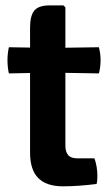

<svg xmlns="http://www.w3.org/2000/svg" viewBox="-20 -668 403 693"><path d="M88.5 -568Q88.5 -611.5 104 -630Q119.5 -648.5 159 -648.5H209L216 -641.5V-141.5Q216 -120.5 225.8 -108.5Q235.5 -96.5 259 -96.5H321Q331.5 -66 331.5 -33Q331.5 -26 331 -18.2Q330.5 -10.5 328.5 -4Q302 -0.5 269.8 2Q237.5 4.5 207.5 4.5Q148 4.5 118.2 -25.2Q88.5 -55 88.5 -117ZM337 -497.5Q343 -474.5 343 -451Q343 -425 337 -403L161.5 -406L12 -403Q7 -426 7 -451Q7 -473.5 12 -497.5L164.5 -495Z"/></svg>

Font: Signika SemiBold
Style: Regular
Weight: 600
Designer: Anna Giedry
Foundry: Anna Giedry
Version: Version 2.001